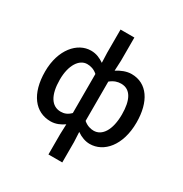

<svg xmlns="http://www.w3.org/2000/svg" viewBox="-226 -966 1293 1358"><g transform="rotate(30 420.5 -287.0)"><path d="M364 223H477V57L473 -24C507 0 544 13 579 13C692 13 791 -95 791 -284C791 -453 718 -564 590 -564C550 -564 508 -547 473 -524L477 -608V-797H364V-608L367 -527C336 -548 303 -564 259 -564C149 -564 50 -453 50 -274C50 -92 133 13 259 13C301 13 337 -4 367 -25L364 57ZM287 -82C212 -82 169 -151 169 -276C169 -395 219 -468 283 -468C311 -468 340 -460 367 -436V-117C341 -91 316 -82 287 -82ZM556 -82C533 -82 502 -89 473 -114V-435C504 -460 532 -468 560 -468C638 -468 673 -397 673 -282C673 -153 624 -82 556 -82Z"/></g></svg>

Font: Source Han Sans KR Medium
Style: Regular
Weight: 500
Designer: Ryoko NISHIZUKA (kana & ideographs); Paul D. Hunt (Latin, Greek & Cyrillic); Wenlong ZHANG (bopomofo); Sandoll Communica
Foundry: Adobe Systems Incorporated
Version: Version 1.001;PS 1.001;hotconv 1.0.78;makeotf.lib2.5.61930